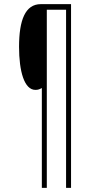

<svg xmlns="http://www.w3.org/2000/svg" viewBox="-20 -780 460 927"><path d="M323 127V-760H177C102 -760 72 -683 72 -554C72 -436 97 -346 151 -346C164 -346 171 -349 182 -355V127H206V-733H299V127Z"/></svg>

Font: Noto Sans Devanagari UI ExtraCondensed Thin
Style: Regular
Weight: 100
Width: 2
Designer: Jelle Bosma - Monotype Design Team
Foundry: Monotype Imaging Inc.
Version: Version 2.004